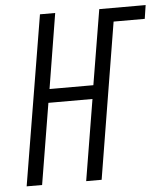

<svg xmlns="http://www.w3.org/2000/svg" viewBox="-53 -782 714 829"><g transform="rotate(-5 304.5 -367.5)"><path d="M29 0H96L154 -351H345L287 0H354L465 -676H600L609 -735H408L354 -410H164L217 -735H151Z"/></g></svg>

Font: Iosevka Sparkle Light
Style: Italic
Weight: 300
Italic angle: -9°
Designer: Belleve Invis
Foundry: Belleve Invis
Version: Version 4.5.0; ttfautohint (v1.8.3)